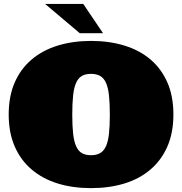

<svg xmlns="http://www.w3.org/2000/svg" viewBox="-20 -950 940 991"><path d="M24.9 -358.9Q24.9 -453.1 55.9 -524.2Q86.9 -595.2 143.6 -643.1Q200.2 -690.9 278.1 -714.8Q356 -738.8 450.2 -738.8Q543.9 -738.8 622.1 -714.8Q700.2 -690.9 756.6 -643.1Q813 -595.2 844 -524.2Q875 -453.1 875 -358.9Q875 -265.1 844 -194.1Q813 -123 756.6 -75Q700.2 -26.9 622.1 -2.9Q543.9 21 450.2 21Q356 21 278.1 -2.9Q200.2 -26.9 143.6 -75Q86.9 -123 55.9 -194.1Q24.9 -265.1 24.9 -358.9ZM353 -358.9Q353 -299.8 357.4 -260Q361.8 -220.2 372.8 -195.6Q383.8 -170.9 402.3 -159.9Q420.9 -148.9 450.2 -148.9Q478 -148.9 497.1 -159.9Q516.1 -170.9 527.1 -195.6Q538.1 -220.2 542.5 -260Q546.9 -299.8 546.9 -358.9Q546.9 -417 542.5 -457.5Q538.1 -498 527.1 -522.5Q516.1 -546.9 497.1 -557.9Q478 -568.8 450.2 -568.8Q420.9 -568.8 402.3 -557.9Q383.8 -546.9 372.8 -522.5Q361.8 -498 357.4 -457.5Q353 -417 353 -358.9ZM409.7 -929.7 511.7 -778.8H391.6L212.9 -929.7Z"/></svg>

Font: Ultra
Style: Regular
Weight: 400
Designer: Astigmatic (AOETI)
Foundry: Astigmatic (AOETI)
Version: Version 1.001